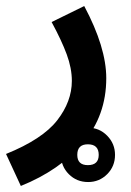

<svg xmlns="http://www.w3.org/2000/svg" viewBox="-53 -386 435 636"><path d="M16 230Q145 178 222 87.5Q299 -3 299 -127Q299 -229 226 -366L118 -313Q151 -252 168 -206Q185 -160 185 -118Q185 -50 136.5 12.5Q88 75 -33 124ZM239 217Q276 217 302 191Q328 165 328 127Q328 90 302 63.5Q276 37 239 37Q201 37 175 63.5Q149 90 149 127Q149 165 175 191Q201 217 239 217ZM238 161Q203 161 203 127Q203 92 238 92Q274 92 274 127Q274 161 238 161Z"/></svg>

Font: Noto Sans Arabic UI SemiCondensed Semi
Style: Regular
Weight: 600
Width: 4
Designer: Nadine Chahine - Monotype Design Team
Foundry: Monotype Imaging Inc.
Version: Version 1.900